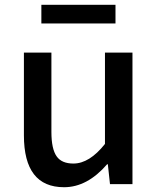

<svg xmlns="http://www.w3.org/2000/svg" viewBox="-20 -770 660 803"><path d="M80 -204V-550H195V-218Q195 -147 217 -116Q238 -86 287 -86Q354 -86 419 -168V-550H534V0H440L431 -83H428Q345 13 248 13Q80 13 80 -204ZM153 -750H463V-672H153Z"/></svg>

Font: Noto Sans S Chinese Medium
Style: Regular
Weight: 500
Designer: Ryoko NISHIZUKA  (kana & ideographs); Paul D. Hunt (Latin, Greek & Cyrillic); Wenlong ZHANG  (bopomofo); Sandoll Communi
Foundry: Adobe Systems Incorporated
Version: Version 1.000;PS 1;hotconv 1.0.78;makeotf.lib2.5.61930